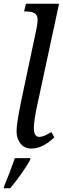

<svg xmlns="http://www.w3.org/2000/svg" viewBox="-23 -780 334 1021"><path d="M65 -82Q65 -122 89 -240L171 -627Q177 -657 177 -675Q177 -700 161 -709.5Q145 -719 117 -719H105L115 -760H291L174 -216Q168 -190 162.5 -154.5Q157 -119 157 -100Q157 -52 186 -52Q210 -52 250 -78L266 -50Q204 10 144 10Q107 10 86 -16.5Q65 -43 65 -82ZM-1 210Q30 137 56 61H139L137 70Q123 98 90.5 144Q58 190 31 221H-3Z"/></svg>

Font: Noto Serif Narrow
Style: Italic
Weight: 400
Width: 4
Italic angle: -12°
Designer: Monotype Design Team
Foundry: Monotype Imaging Inc.
Version: Version 1.001